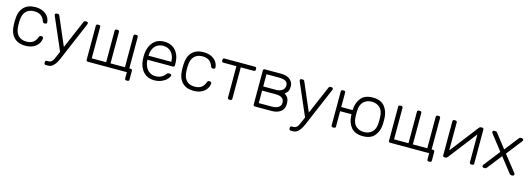

<svg xmlns="http://www.w3.org/2000/svg" viewBox="4 -1468 7147 2596"><g transform="rotate(15 3577.5 -170.0)"><path d="M56 0ZM278 -48Q333 -48 369 -71.5Q405 -95 425 -150Q430 -162 434.5 -166.5Q439 -171 449 -171H463Q472 -171 479 -164.5Q486 -158 485 -149Q483 -110 460 -73.5Q437 -37 390.5 -13.5Q344 10 278 10Q174 10 117 -50.5Q60 -111 57 -220L56 -260L57 -300Q60 -409 117 -469.5Q174 -530 278 -530Q344 -530 390.5 -506.5Q437 -483 460 -446.5Q483 -410 485 -371Q486 -362 479 -355.5Q472 -349 463 -349H449Q439 -349 434.5 -353.5Q430 -358 425 -370Q405 -425 369 -448.5Q333 -472 278 -472Q206 -472 163.5 -428.5Q121 -385 118 -295L117 -260L118 -225Q121 -135 163.5 -91.5Q206 -48 278 -48Z M637 132Q661 132 677.5 119Q694 106 705 84.5Q716 63 733 21L756 -32L562 -480Q556 -495 556 -500Q556 -508 562 -514Q568 -520 576 -520H595Q611 -520 618 -505L788 -109L958 -505Q965 -520 981 -520H999Q1007 -520 1013 -514Q1019 -508 1019 -500Q1019 -495 1013 -480L823 -34L809 0Q785 59 765.5 96.5Q746 134 716.5 162Q687 190 648 190H614Q604 190 598 184Q592 178 592 168V154Q592 144 598 138Q604 132 614 132Z M1738 -58Q1748 -58 1754 -52Q1760 -46 1760 -36V88Q1760 98 1754 104Q1748 110 1738 110H1721Q1711 110 1705 104Q1699 98 1699 88V0H1153Q1143 0 1137 -6Q1131 -12 1131 -22V-498Q1131 -508 1137 -514Q1143 -520 1153 -520H1170Q1180 -520 1186 -514Q1192 -508 1192 -498V-58H1394V-498Q1394 -508 1400 -514Q1406 -520 1416 -520H1433Q1443 -520 1449 -514Q1455 -508 1455 -498V-58H1657V-498Q1657 -508 1663 -514Q1669 -520 1679 -520H1696Q1706 -520 1712 -514Q1718 -508 1718 -498V-58Z M1863 0ZM2304 -272V-257Q2304 -247 2297.5 -241Q2291 -235 2281 -235H1925V-225Q1927 -178 1946.5 -137.5Q1966 -97 2001 -72.5Q2036 -48 2083 -48Q2138 -48 2172.5 -69.5Q2207 -91 2222 -113Q2231 -125 2235.5 -128Q2240 -131 2252 -131H2268Q2277 -131 2283 -126Q2289 -121 2289 -113Q2289 -92 2262.5 -62.5Q2236 -33 2189 -11.5Q2142 10 2083 10Q1988 10 1930 -52.5Q1872 -115 1864 -220L1863 -260L1864 -300Q1872 -404 1929.5 -467Q1987 -530 2083 -530Q2187 -530 2245.5 -461Q2304 -392 2304 -272ZM2243 -291V-295Q2243 -372 2199.5 -422Q2156 -472 2083 -472Q2010 -472 1967.5 -422Q1925 -372 1925 -295V-291Z M2411 0ZM2633 -48Q2688 -48 2724 -71.5Q2760 -95 2780 -150Q2785 -162 2789.5 -166.5Q2794 -171 2804 -171H2818Q2827 -171 2834 -164.5Q2841 -158 2840 -149Q2838 -110 2815 -73.5Q2792 -37 2745.5 -13.5Q2699 10 2633 10Q2529 10 2472 -50.5Q2415 -111 2412 -220L2411 -260L2412 -300Q2415 -409 2472 -469.5Q2529 -530 2633 -530Q2699 -530 2745.5 -506.5Q2792 -483 2815 -446.5Q2838 -410 2840 -371Q2841 -362 2834 -355.5Q2827 -349 2818 -349H2804Q2794 -349 2789.5 -353.5Q2785 -358 2780 -370Q2760 -425 2724 -448.5Q2688 -472 2633 -472Q2561 -472 2518.5 -428.5Q2476 -385 2473 -295L2472 -260L2473 -225Q2476 -135 2518.5 -91.5Q2561 -48 2633 -48Z M3109 -462H2926Q2916 -462 2910 -468Q2904 -474 2904 -484V-498Q2904 -508 2910 -514Q2916 -520 2926 -520H3353Q3363 -520 3369 -514Q3375 -508 3375 -498V-484Q3375 -474 3369 -468Q3363 -462 3353 -462H3170V-22Q3170 -12 3164 -6Q3158 0 3148 0H3131Q3121 0 3115 -6Q3109 -12 3109 -22Z M3718 -520Q3799 -520 3844.5 -483Q3890 -446 3890 -384Q3890 -341 3876.5 -318.5Q3863 -296 3835 -274Q3874 -248 3887 -218.5Q3900 -189 3900 -145Q3900 -75 3852.5 -37.5Q3805 0 3723 0H3491Q3481 0 3475 -6Q3469 -12 3469 -22V-498Q3469 -508 3475 -514Q3481 -520 3491 -520ZM3530 -291H3708Q3763 -291 3796 -316Q3829 -341 3829 -384Q3829 -426 3797.5 -444Q3766 -462 3708 -462H3530ZM3530 -58H3715Q3772 -58 3805.5 -80.5Q3839 -103 3839 -145Q3839 -190 3808.5 -211.5Q3778 -233 3715 -233H3530Z M4066 132Q4090 132 4106.5 119Q4123 106 4134 84.5Q4145 63 4162 21L4185 -32L3991 -480Q3985 -495 3985 -500Q3985 -508 3991 -514Q3997 -520 4005 -520H4024Q4040 -520 4047 -505L4217 -109L4387 -505Q4394 -520 4410 -520H4428Q4436 -520 4442 -514Q4448 -508 4448 -500Q4448 -495 4442 -480L4252 -34L4238 0Q4214 59 4194.5 96.5Q4175 134 4145.5 162Q4116 190 4077 190H4043Q4033 190 4027 184Q4021 178 4021 168V154Q4021 144 4027 138Q4033 132 4043 132Z M5226 -260Q5226 -228 5225 -218Q5222 -123 5169 -56.5Q5116 10 5003 10Q4890 10 4837 -56.5Q4784 -123 4781 -218V-237H4621V-22Q4621 -12 4615 -6Q4609 0 4599 0H4582Q4572 0 4566 -6Q4560 -12 4560 -22V-498Q4560 -508 4566 -514Q4572 -520 4582 -520H4599Q4609 -520 4615 -514Q4621 -508 4621 -498V-295H4781V-302Q4784 -397 4837 -463.5Q4890 -530 5003 -530Q5116 -530 5169 -463.5Q5222 -397 5225 -302Q5226 -292 5226 -260ZM4842 -302 4841 -260 4842 -218Q4845 -131 4890 -89.5Q4935 -48 5003 -48Q5071 -48 5116 -89.5Q5161 -131 5164 -218Q5165 -228 5165 -260Q5165 -292 5164 -302Q5161 -389 5116 -430.5Q5071 -472 5003 -472Q4935 -472 4890 -430.5Q4845 -389 4842 -302Z M5970 -58Q5980 -58 5986 -52Q5992 -46 5992 -36V88Q5992 98 5986 104Q5980 110 5970 110H5953Q5943 110 5937 104Q5931 98 5931 88V0H5385Q5375 0 5369 -6Q5363 -12 5363 -22V-498Q5363 -508 5369 -514Q5375 -520 5385 -520H5402Q5412 -520 5418 -514Q5424 -508 5424 -498V-58H5626V-498Q5626 -508 5632 -514Q5638 -520 5648 -520H5665Q5675 -520 5681 -514Q5687 -508 5687 -498V-58H5889V-498Q5889 -508 5895 -514Q5901 -520 5911 -520H5928Q5938 -520 5944 -514Q5950 -508 5950 -498V-58Z M6534 0H6517Q6507 0 6501 -6Q6495 -12 6495 -22V-414L6187 -15Q6176 0 6161 0H6142Q6134 0 6128 -6Q6122 -12 6122 -20V-498Q6122 -508 6128 -514Q6134 -520 6144 -520H6161Q6171 -520 6177 -514Q6183 -508 6183 -498V-106L6491 -505Q6502 -520 6517 -520H6536Q6544 -520 6550 -514Q6556 -508 6556 -501V-22Q6556 -12 6550 -6Q6544 0 6534 0Z M6672 0ZM6737 -15Q6730 -7 6725.5 -3.5Q6721 0 6712 0H6692Q6684 0 6678 -6Q6672 -12 6672 -20Q6672 -30 6680 -40L6856 -266L6689 -480Q6681 -490 6681 -500Q6681 -508 6687 -514Q6693 -520 6701 -520H6722Q6731 -520 6735.5 -516.5Q6740 -513 6747 -505L6897 -312L7047 -504Q7048 -505 7052 -510Q7056 -515 7061 -517.5Q7066 -520 7072 -520H7092Q7100 -520 7106 -514Q7112 -508 7112 -500Q7112 -490 7104 -480L6935 -263L7111 -40Q7119 -30 7119 -20Q7119 -12 7113 -6Q7107 0 7099 0H7078Q7064 0 7053 -15L6895 -217Z"/></g></svg>

Font: Hezaedrus Light
Style: Regular
Weight: 300
Designer: Hubert & Fischer
Foundry: Hubert & Fischer
Version: Version 1.10;September 3, 2019;FontCreator 11.5.0.2425 64-bi